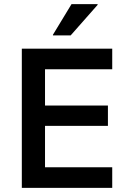

<svg xmlns="http://www.w3.org/2000/svg" viewBox="-20 -911 614 931"><path d="M524.2 0H85.8V-675H524.2V-575H198.3V-399.2H503.3V-300.8H198.3V-100H524.2ZM236.7 -739.2V-742.5L326.7 -890.8H453.3V-887.5L322.5 -739.2Z"/></svg>

Font: Funnel Sans Medium
Style: Regular
Weight: 500
Version: Version 1.000; Beta; Release 5; Build 24; ttfautohint (v1.8.